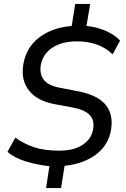

<svg xmlns="http://www.w3.org/2000/svg" viewBox="-20 -840 640 975"><path d="M214 115 231 4Q172 -2 113.5 -19.5Q55 -37 18 -69L58 -141Q99 -111 151.5 -93Q204 -75 280 -75Q358 -75 402 -106Q446 -137 453 -185Q461 -229 435.5 -256Q410 -283 345 -295L252 -312Q168 -329 127 -380.5Q86 -432 98 -511Q112 -598 178 -649Q244 -700 344 -708L362 -820H438L419 -708Q467 -704 513 -685Q559 -666 590 -634L552 -564Q484 -630 370 -630Q294 -630 245.5 -597.5Q197 -565 187 -509Q180 -463 203 -434Q226 -405 286 -394L379 -376Q569 -339 544 -182Q532 -105 469 -56.5Q406 -8 308 2L290 115Z"/></svg>

Font: Mulish Medium
Style: Italic
Weight: 500
Italic angle: -9°
Designer: Vernon Adams
Foundry: Vernon Adams
Version: Version 3.603; ttfautohint (v1.8.3)